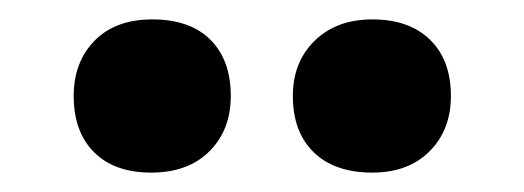

<svg xmlns="http://www.w3.org/2000/svg" viewBox="-20 -809 540 198"><path d="M364 -631Q325 -631 303.5 -652Q282 -673 282 -710Q282 -745 304.5 -767Q327 -789 364 -789Q402 -789 423.5 -768Q445 -747 445 -710Q445 -675 423 -653Q401 -631 364 -631ZM136 -631Q98 -631 77 -652Q56 -673 56 -710Q56 -745 77.5 -767Q99 -789 137 -789Q176 -789 197 -768Q218 -747 218 -710Q218 -675 196 -653Q174 -631 136 -631Z"/></svg>

Font: Readex Pro SemiBold
Style: Regular
Weight: 600
Designer: Bonnie Shaver-Troup, Thomas Jockin
Foundry: Lexend
Version: Version 1.204